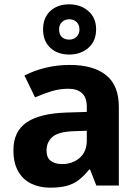

<svg xmlns="http://www.w3.org/2000/svg" viewBox="-20 -857 644 887"><path d="M302 -557Q412 -557 470.5 -509.5Q529 -462 529 -364V0H425L396 -74H392Q369 -45 344.5 -26Q320 -7 288.5 1.5Q257 10 211 10Q163 10 124.5 -8.5Q86 -27 64 -65.5Q42 -104 42 -163Q42 -250 103 -291.5Q164 -333 286 -337L381 -340V-364Q381 -407 358.5 -427Q336 -447 296 -447Q256 -447 218 -435.5Q180 -424 142 -407L93 -508Q137 -531 190.5 -544Q244 -557 302 -557ZM323 -251Q251 -249 223 -225Q195 -201 195 -162Q195 -128 215 -113.5Q235 -99 267 -99Q315 -99 348 -127.5Q381 -156 381 -208V-253ZM300.1 -605Q246 -605 212.5 -636Q179 -667 179 -721Q179 -775 212.3 -806Q245.5 -837 299.9 -837Q352 -837 388 -806Q424 -775 424 -722.1Q424 -667 388.5 -636Q353 -605 300.1 -605ZM300 -674Q320 -674 333.5 -686.6Q347 -699.2 347 -721.1Q347 -743 333.6 -755.5Q320.2 -768 300.1 -768Q280 -768 266.5 -755.4Q253 -742.8 253 -720.9Q253 -699 265.2 -686.5Q277.3 -674 300 -674Z"/></svg>

Font: Noto Sans Sinhala
Style: Regular
Weight: 400
Designer: Jelle Bosma - Monotype Design Team
Foundry: Monotype Imaging Inc.
Version: Version 2.006